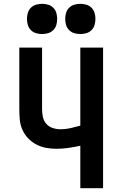

<svg xmlns="http://www.w3.org/2000/svg" viewBox="-20 -984 640 1004"><path d="M400 0V-222Q369 -215 337.5 -210.5Q306 -206 274 -206Q247 -206 220.5 -211Q194 -216 170 -228.5Q146 -241 127 -261Q108 -281 97 -306Q86 -331 83.5 -358Q81 -385 81 -412V-735H200V-412Q200 -392 204.5 -371.5Q209 -351 222.5 -336Q236 -321 256 -314.5Q276 -308 297 -308Q323 -308 349 -314Q375 -320 400 -327V-735H519V0ZM400 -806Q384 -806 368.5 -810.5Q353 -815 341.5 -826.5Q330 -838 325.5 -853.5Q321 -869 321 -885Q321 -901 325.5 -916.5Q330 -932 341.5 -943.5Q353 -955 368.5 -959.5Q384 -964 400 -964Q416 -964 431.5 -959.5Q447 -955 458.5 -943.5Q470 -932 474.5 -916.5Q479 -901 479 -885Q479 -869 474.5 -853.5Q470 -838 458.5 -826.5Q447 -815 431.5 -810.5Q416 -806 400 -806ZM200 -806Q184 -806 168.5 -810.5Q153 -815 141.5 -826.5Q130 -838 125.5 -853.5Q121 -869 121 -885Q121 -901 125.5 -916.5Q130 -932 141.5 -943.5Q153 -955 168.5 -959.5Q184 -964 200 -964Q216 -964 231.5 -959.5Q247 -955 258.5 -943.5Q270 -932 274.5 -916.5Q279 -901 279 -885Q279 -869 274.5 -853.5Q270 -838 258.5 -826.5Q247 -815 231.5 -810.5Q216 -806 200 -806Z"/></svg>

Font: Iosevka Curly Extended
Style: Bold
Weight: 700
Width: 7
Monospace: yes
Designer: Belleve Invis
Foundry: Belleve Invis
Version: Version 11.1.0; ttfautohint (v1.8.3)